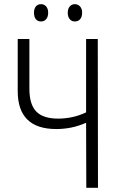

<svg xmlns="http://www.w3.org/2000/svg" viewBox="-20 -901 572 921"><path d="M394 0 393 -312Q356 -296 321 -289Q286 -282 250 -282Q65 -282 65 -464V-714H121V-475Q121 -400 154 -366Q187 -332 259 -332Q292 -332 325.5 -339Q359 -346 393 -362V-714H449L450 0ZM143 -840Q143 -859 152 -870Q161 -881 177 -881Q192 -881 201.5 -870Q211 -859 211 -840Q211 -820 201.5 -809Q192 -798 177 -798Q161 -798 152 -809Q143 -820 143 -840ZM305 -840Q305 -859 314.5 -870Q324 -881 339 -881Q354 -881 364 -870Q374 -859 374 -840Q374 -820 364.5 -809Q355 -798 339 -798Q324 -798 314.5 -809Q305 -820 305 -840Z"/></svg>

Font: Noto Sans Condensed Light
Style: Regular
Weight: 300
Width: 3
Designer: Monotype Design Team
Foundry: Monotype Imaging Inc.
Version: Version 2.013; ttfautohint (v1.8.4.7-5d5b)